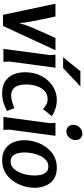

<svg xmlns="http://www.w3.org/2000/svg" viewBox="493 -1288 806 1833"><g transform="rotate(90 896.5 -371.0)"><path d="M137 -497Q156 -409 167.5 -352.5Q179 -296 185.5 -261Q192 -226 195 -201Q198 -176 200 -151Q210 -187 220 -215Q230 -243 244.5 -277.5Q259 -312 282 -363.5Q305 -415 342 -497H459L227 4H121L15 -497Z M570 0H446L505 -443L502 -497H626L567 -55ZM659 -735H804L629 -570H526Z M1020 -378Q1002 -397 978 -409.5Q954 -422 925 -422Q878 -422 847 -392.5Q816 -363 801 -316.5Q786 -270 786 -219Q786 -143 813.5 -108.5Q841 -74 891 -74Q917 -74 947 -82Q977 -90 1012 -105L1039 -35Q999 -13 959 -0.5Q919 12 869 12Q798 12 754 -18Q710 -48 689.5 -97.5Q669 -147 669 -207Q669 -295 705 -363Q741 -431 801 -470.5Q861 -510 934 -510Q971 -510 1010 -499Q1049 -488 1089 -462Z M1317 -689Q1317 -656 1293 -628.5Q1269 -601 1234 -601Q1206 -601 1188.5 -620.5Q1171 -640 1171 -667Q1171 -701 1196 -727.5Q1221 -754 1255 -754Q1283 -754 1300 -735Q1317 -716 1317 -689ZM1276 -497 1217 -55 1220 0H1096L1155 -443L1152 -497Z M1510 12Q1442 12 1399.5 -18Q1357 -48 1337.5 -96.5Q1318 -145 1318 -201Q1318 -255 1335.5 -310Q1353 -365 1386 -410Q1419 -455 1468 -482.5Q1517 -510 1580 -510Q1649 -510 1691 -480Q1733 -450 1752.5 -401.5Q1772 -353 1772 -297Q1772 -243 1754.5 -188Q1737 -133 1704 -88Q1671 -43 1622 -15.5Q1573 12 1510 12ZM1521 -69Q1554 -69 1579 -89Q1604 -109 1621 -143Q1638 -177 1646.5 -217.5Q1655 -258 1655 -298Q1655 -334 1647 -363.5Q1639 -393 1620.5 -411Q1602 -429 1569 -429Q1536 -429 1511 -409Q1486 -389 1469 -355Q1452 -321 1443.5 -281Q1435 -241 1435 -200Q1435 -165 1443 -135Q1451 -105 1470 -87Q1489 -69 1521 -69Z"/></g></svg>

Font: Rosario
Style: Bold Italic
Weight: 700
Italic angle: -8.05°
Designer: Hector Gatti
Foundry: Omnibus Type
Version: Version 1.101; ttfautohint (v1.8.1.43-b0c9)